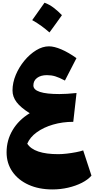

<svg xmlns="http://www.w3.org/2000/svg" viewBox="-20 -1055 705 1438"><path d="M202.6 -207Q135.3 -249 104.5 -289.6Q73.7 -330.1 73.7 -377.4Q73.7 -435.5 98.1 -493.9Q122.6 -552.2 162.6 -600.6Q202.6 -648.9 250.7 -678.5Q298.8 -708 346.7 -708Q385.7 -708 439.5 -685.1Q493.2 -662.1 552.7 -619.6L466.3 -451.7Q421.9 -475.1 393.3 -483.6Q364.7 -492.2 331.5 -492.2Q285.2 -492.2 257.6 -471.4Q230 -450.7 230 -415Q230 -350.6 424.8 -350.6Q452.6 -350.6 482.9 -352.5Q513.2 -354.5 553.2 -358.4L528.8 -142.6Q447.8 -142.6 377 -121.8Q306.2 -101.1 255.4 -64.2Q204.6 -27.3 184.1 21Q234.4 99.6 417 99.6Q445.3 99.6 480.7 95.5Q516.1 91.3 549.3 85Q582.5 78.6 603 71.3L665 260.3Q639.2 290.5 593.3 314Q547.4 337.4 490.2 350.6Q433.1 363.8 372.6 363.8Q271 363.8 193.6 328.6Q116.2 293.5 72.8 230.7Q29.3 168 29.3 85.4Q29.3 -4.4 74.5 -80.6Q119.6 -156.7 202.6 -207ZM313.5 -1034.7Q351.1 -1021 383.8 -995.6Q416.5 -970.2 443.8 -941.4Q421.4 -909.7 398.2 -877.4Q375 -845.2 350.6 -812Q322.3 -836.9 290.5 -860.1Q258.8 -883.3 221.2 -904.3Q269.5 -971.2 313.5 -1034.7Z"/></svg>

Font: Pinar Black
Style: Regular
Weight: 900
Designer: Amin Abedi
Version: Version 3.000